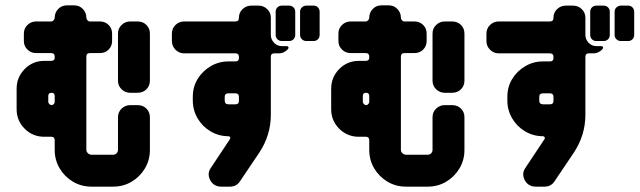

<svg xmlns="http://www.w3.org/2000/svg" viewBox="-20 -696 2386 716"><path d="M539 -137Q539 -99 520.5 -68Q502 -37 471 -18.5Q440 0 402 0H321Q283 0 252 -18.5Q221 -37 202.5 -68Q184 -99 184 -137V-173Q184 -186 171 -186H145Q102 -186 72 -216Q42 -246 42 -289V-365Q42 -408 72 -438.5Q102 -469 145 -469H171Q184 -469 184 -481V-485Q184 -498 171 -498H115Q96 -498 82.5 -511Q69 -524 69 -543V-571Q69 -590 82.5 -603Q96 -616 115 -616H171Q176 -616 180 -620.5Q184 -625 184 -630Q184 -649 197 -662.5Q210 -676 229 -676H257Q276 -676 289 -662.5Q302 -649 302 -630Q302 -625 306 -620.5Q310 -616 315 -616H352Q372 -616 385 -603Q398 -590 398 -571V-543Q398 -524 385 -511Q372 -498 352 -498H315Q302 -498 302 -485V-137Q302 -130 308 -124.5Q314 -119 321 -119H402Q410 -119 415 -124.5Q420 -130 420 -137V-259Q420 -278 433.5 -291Q447 -304 466 -304H493Q513 -304 526 -291Q539 -278 539 -259ZM539 -395Q539 -376 526 -363Q513 -350 493 -350H466Q447 -350 433.5 -363Q420 -376 420 -395V-571Q420 -590 433.5 -603Q447 -616 466 -616H493Q513 -616 526 -603Q539 -590 539 -571ZM184 -316V-338Q184 -350 172 -350Q160 -350 160 -338V-316Q160 -312 164 -308Q168 -304 172 -304Q177 -304 180.5 -308Q184 -312 184 -316Z M1172 -566Q1172 -556 1165.5 -549.5Q1159 -543 1150 -543H1122Q1113 -543 1106 -549.5Q1099 -556 1099 -566V-652Q1099 -662 1106 -668.5Q1113 -675 1122 -675H1150Q1159 -675 1165.5 -668.5Q1172 -662 1172 -652ZM1081 -566Q1081 -556 1074.5 -549.5Q1068 -543 1058 -543H1031Q1021 -543 1014.5 -549.5Q1008 -556 1008 -566V-652Q1008 -662 1014.5 -668.5Q1021 -675 1031 -675H1058Q1068 -675 1074.5 -668.5Q1081 -662 1081 -652ZM1054 -513Q1048 -506 1039 -501.5Q1030 -497 1019 -497H1002Q990 -497 990 -484V-268Q990 -192 947 -127L875 -20Q862 0 838 0H805Q777 0 764 -24Q751 -49 767 -71L838 -178Q840 -181 838 -184.5Q836 -188 832 -188Q796 -188 765.5 -206Q735 -224 717 -254.5Q699 -285 699 -321V-335Q699 -372 717 -401.5Q735 -431 765.5 -449Q796 -467 832 -467H858Q871 -467 871 -479V-484Q871 -497 858 -497H667Q648 -497 634.5 -510.5Q621 -524 621 -543V-570Q621 -590 634.5 -603Q648 -616 667 -616H858Q871 -616 871 -630Q871 -649 884.5 -662Q898 -675 917 -675H944Q963 -675 976.5 -662Q990 -649 990 -630V-566Q990 -549 1002 -536.5Q1014 -524 1031 -524H1049Q1054 -524 1055.5 -520.5Q1057 -517 1054 -513ZM871 -320V-335Q871 -348 857 -348H832Q818 -348 818 -335V-321Q818 -307 832 -307H858Q871 -307 871 -320Z M1712 -137Q1712 -99 1693.5 -68Q1675 -37 1644 -18.5Q1613 0 1575 0H1494Q1456 0 1425 -18.5Q1394 -37 1375.5 -68Q1357 -99 1357 -137V-173Q1357 -186 1344 -186H1318Q1275 -186 1245 -216Q1215 -246 1215 -289V-365Q1215 -408 1245 -438.5Q1275 -469 1318 -469H1344Q1357 -469 1357 -481V-485Q1357 -498 1344 -498H1288Q1269 -498 1255.5 -511Q1242 -524 1242 -543V-571Q1242 -590 1255.5 -603Q1269 -616 1288 -616H1344Q1349 -616 1353 -620.5Q1357 -625 1357 -630Q1357 -649 1370 -662.5Q1383 -676 1402 -676H1430Q1449 -676 1462 -662.5Q1475 -649 1475 -630Q1475 -625 1479 -620.5Q1483 -616 1488 -616H1525Q1545 -616 1558 -603Q1571 -590 1571 -571V-543Q1571 -524 1558 -511Q1545 -498 1525 -498H1488Q1475 -498 1475 -485V-137Q1475 -130 1481 -124.5Q1487 -119 1494 -119H1575Q1583 -119 1588 -124.5Q1593 -130 1593 -137V-259Q1593 -278 1606.5 -291Q1620 -304 1639 -304H1666Q1686 -304 1699 -291Q1712 -278 1712 -259ZM1712 -395Q1712 -376 1699 -363Q1686 -350 1666 -350H1639Q1620 -350 1606.5 -363Q1593 -376 1593 -395V-571Q1593 -590 1606.5 -603Q1620 -616 1639 -616H1666Q1686 -616 1699 -603Q1712 -590 1712 -571ZM1357 -316V-338Q1357 -350 1345 -350Q1333 -350 1333 -338V-316Q1333 -312 1337 -308Q1341 -304 1345 -304Q1350 -304 1353.5 -308Q1357 -312 1357 -316Z M2345 -566Q2345 -556 2338.5 -549.5Q2332 -543 2323 -543H2295Q2286 -543 2279 -549.5Q2272 -556 2272 -566V-652Q2272 -662 2279 -668.5Q2286 -675 2295 -675H2323Q2332 -675 2338.5 -668.5Q2345 -662 2345 -652ZM2254 -566Q2254 -556 2247.5 -549.5Q2241 -543 2231 -543H2204Q2194 -543 2187.5 -549.5Q2181 -556 2181 -566V-652Q2181 -662 2187.5 -668.5Q2194 -675 2204 -675H2231Q2241 -675 2247.5 -668.5Q2254 -662 2254 -652ZM2227 -513Q2221 -506 2212 -501.5Q2203 -497 2192 -497H2175Q2163 -497 2163 -484V-268Q2163 -192 2120 -127L2048 -20Q2035 0 2011 0H1978Q1950 0 1937 -24Q1924 -49 1940 -71L2011 -178Q2013 -181 2011 -184.5Q2009 -188 2005 -188Q1969 -188 1938.5 -206Q1908 -224 1890 -254.5Q1872 -285 1872 -321V-335Q1872 -372 1890 -401.5Q1908 -431 1938.5 -449Q1969 -467 2005 -467H2031Q2044 -467 2044 -479V-484Q2044 -497 2031 -497H1840Q1821 -497 1807.5 -510.5Q1794 -524 1794 -543V-570Q1794 -590 1807.5 -603Q1821 -616 1840 -616H2031Q2044 -616 2044 -630Q2044 -649 2057.5 -662Q2071 -675 2090 -675H2117Q2136 -675 2149.5 -662Q2163 -649 2163 -630V-566Q2163 -549 2175 -536.5Q2187 -524 2204 -524H2222Q2227 -524 2228.5 -520.5Q2230 -517 2227 -513ZM2044 -320V-335Q2044 -348 2030 -348H2005Q1991 -348 1991 -335V-321Q1991 -307 2005 -307H2031Q2044 -307 2044 -320Z"/></svg>

Font: Monomaniac One
Style: Regular
Weight: 400
Version: Version 1.000; ttfautohint (v1.8.3)